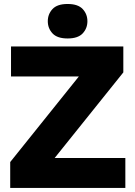

<svg xmlns="http://www.w3.org/2000/svg" viewBox="-20 -930 670 950"><path d="M30.5 0V-128.2L370.2 -551.7H34.5V-700H590.2V-571.8L250.5 -148.3H600.2V0ZM314.5 -739.7Q263.3 -739.7 239.9 -764.7Q216.5 -789.8 216.5 -825Q216.5 -860.2 239.9 -885.3Q263.3 -910.3 314.5 -910.3Q365.7 -910.3 389.1 -885.3Q412.5 -860.2 412.5 -825Q412.5 -789.8 389.1 -764.7Q365.7 -739.7 314.5 -739.7Z"/></svg>

Font: Golos Text
Style: Regular
Weight: 400
Designer: A.Korolkova, Vitaly Kuzmin
Foundry: ParaType Ltd
Version: Version 2.004